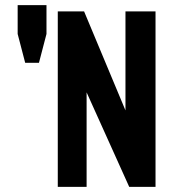

<svg xmlns="http://www.w3.org/2000/svg" viewBox="-20 -728 675 748"><path d="M131.8 -483.4H78.1L48.8 -595.7V-708H161.1V-595.7ZM468.8 -297.9V-683.6H585.9V0H483.4L317.4 -368.2V0H205.1V-683.6H307.6Z"/></svg>

Font: California Gothic
Style: Regular
Weight: 400
Version: Version 2.2;